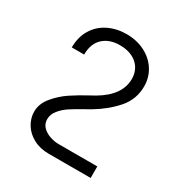

<svg xmlns="http://www.w3.org/2000/svg" viewBox="-172 -686 944 995"><g transform="rotate(30 300.0 -188.5)"><path d="M85 28Q85 -19 119.5 -60.5Q154 -102 197.5 -131Q241 -160 296 -189.5Q304 -193.5 321.5 -203.5Q439 -272.5 439 -370.5Q439 -406.5 421.8 -434Q404.5 -461.5 373 -476.5Q341.5 -491.5 299.5 -491.5Q236 -491.5 198.8 -456.5Q161.5 -421.5 161.5 -356.5H87.5Q87.5 -419 115.5 -464.8Q143.5 -510.5 192 -534.5Q240.5 -558.5 300.5 -558.5Q360.5 -558.5 409.2 -534Q458 -509.5 485.8 -466Q513.5 -422.5 513.5 -369Q513.5 -291 463 -233.2Q412.5 -175.5 339 -131.5L304.5 -112Q261 -88 232.8 -69.5Q204.5 -51 183.8 -25.8Q163 -0.5 163 28.5Q163 57.5 182.2 76Q201.5 94.5 228.2 103Q255 111.5 278.5 111.5H510.5V180.5H259.5Q207 180.5 167.5 159.2Q128 138 106.5 103Q85 68 85 28Z"/></g></svg>

Font: JuliaMono Light
Style: Regular
Weight: 300
Monospace: yes
Designer: cormullion
Foundry: corm
Version: Version 0.054; ttfautohint (v1.8.4)